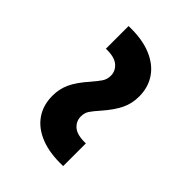

<svg xmlns="http://www.w3.org/2000/svg" viewBox="-8 -641 697 697"><g transform="rotate(-45 340.0 -292.5)"><path d="M76.2 -196.5Q74 -263.8 92.5 -310.2Q111 -356.6 146.3 -380.8Q181.5 -404.9 229.7 -404.7Q263.4 -404.9 293.8 -391.1Q324.3 -377.2 363.1 -342.8Q383.7 -325 397.8 -315.5Q411.9 -306.1 430.5 -305.9Q455.5 -306.1 471.9 -325.8Q488.4 -345.6 487.1 -388.1H603.5Q605.7 -321.3 586.6 -274.6Q567.5 -227.9 532.2 -203.9Q497 -179.9 450 -179.9Q414.6 -179.7 383.6 -194.4Q352.7 -209.1 315.4 -241.8Q293.4 -261.3 280.4 -270Q267.5 -278.7 249.2 -278.7Q224.2 -278.7 207.9 -259.6Q191.5 -240.5 192.6 -196.5Z"/></g></svg>

Font: GitLab Sans
Style: Regular
Weight: 400
Designer: Rasmus Andersson
Foundry: Modifications by GitLab B.V., manufactured by rsms
Version: Version 4.000;git-c8fb6b7